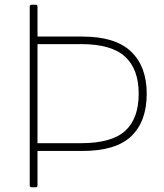

<svg xmlns="http://www.w3.org/2000/svg" viewBox="-20 -781 695 814"><path d="M602 -384Q602 -266 536.5 -203.5Q471 -141 329 -141H139V5Q139 13 131 13H114Q106 13 106 5V-753Q106 -761 114 -761H131Q139 -761 139 -753V-626H329Q469 -626 535.5 -562.5Q602 -499 602 -384ZM568 -384Q568 -488 510 -541Q452 -594 324 -594H139V-174H324Q453 -174 510.5 -226Q568 -278 568 -384Z"/></svg>

Font: LINE Seed JP_TTF Thin
Style: Regular
Weight: 250
Designer: LY Corporation & Fontrix & Fontworks
Version: Version 1.008